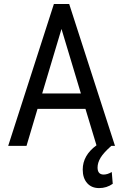

<svg xmlns="http://www.w3.org/2000/svg" viewBox="-20 -731 616 962"><path d="M191.4 -262.7H385.3L288.1 -585.9ZM468.8 108.4Q468.8 143.6 499.5 143.6Q518.1 143.6 540 130.9L544.9 189.9Q514.6 211.4 476.6 211.4Q438.5 211.4 416.5 186.3Q394.5 161.1 394.5 118.7Q394.5 47.4 463.4 -2.9L408.2 -185.5H168L112.8 0H21L250 -710.9H326.7L556.2 0H537.6Q499 34.2 483.9 59.3Q468.8 84.5 468.8 108.4Z"/></svg>

Font: RobotoCondensed-Regular
Style: Regular
Weight: 400
Designer: Google
Version: Version 2.001201; 2014